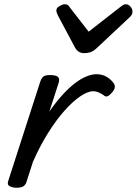

<svg xmlns="http://www.w3.org/2000/svg" viewBox="-20 -868 643 903"><path d="M56 15Q40 15 26 8Q12 1 19 -18L169 -483Q176 -503 185.5 -509Q195 -515 214 -515Q245 -515 253.5 -505.5Q262 -496 255 -476L212 -343Q241 -385 270.5 -418Q300 -451 328.5 -473.5Q357 -496 384 -507.5Q411 -519 433 -519Q460 -519 480 -507.5Q500 -496 512 -480Q521 -470 520 -458.5Q519 -447 508 -434Q497 -421 487 -416Q477 -411 468 -420Q456 -428 443.5 -433.5Q431 -439 419 -439Q393 -439 357.5 -415Q322 -391 282.5 -346.5Q243 -302 205 -241Q167 -180 135 -107L104 -11Q100 2 89.5 8.5Q79 15 56 15ZM572 -848Q584 -848 593.5 -837Q603 -826 603 -814Q603 -804 599.5 -798.5Q596 -793 592 -789L433 -640Q419 -627 405.5 -622.5Q392 -618 375 -618Q362 -618 351 -624.5Q340 -631 333 -644L252 -796Q248 -804 246.5 -809.5Q245 -815 245 -819Q245 -831 260 -839.5Q275 -848 284 -848Q295 -848 300.5 -843Q306 -838 310 -831L397 -719L543 -833Q550 -838 556.5 -843Q563 -848 572 -848Z"/></svg>

Font: Playwrite IN
Style: Regular
Weight: 400
Designer: Veronika Burian, José Scaglione
Foundry: TypeTogether
Version: Version 1.002